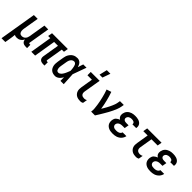

<svg xmlns="http://www.w3.org/2000/svg" viewBox="187 -2068 3594 3594"><g transform="rotate(45 1984.0 -270.5)"><path d="M-32 215 90 -520H191L139 -207Q137 -193 136 -178.5Q135 -164 136.5 -150Q138 -136 142.5 -123Q147 -110 156 -100Q165 -90 178 -85Q191 -80 206 -80Q225 -80 244.5 -87Q264 -94 278.5 -109Q293 -124 301.5 -143Q310 -162 313 -181L369 -520H470L400 -100Q400 -96 400 -92Q400 -88 402.5 -85Q405 -82 409 -81Q413 -80 418 -80H437V8H403Q382 8 362.5 3.5Q343 -1 328 -12Q313 -23 304 -41Q295 -59 297 -80Q287 -61 273 -44.5Q259 -28 241 -15.5Q223 -3 203 2.5Q183 8 163 8Q146 8 130 5Q114 2 101 -5Q99 23 95.5 51Q92 79 87 107L69 215Z M899 8H865Q841 8 819 2.5Q797 -3 782 -18Q767 -33 762 -55Q757 -77 761 -100L816 -432H714L643 0H542L613 -432H556L571 -520H989L974 -432H917L862 -100Q862 -96 862 -92Q862 -88 864.5 -85Q867 -82 871 -81Q875 -80 880 -80H899Z M1175 8Q1146 8 1120 1Q1094 -6 1073.5 -22Q1053 -38 1040.5 -61.5Q1028 -85 1022.5 -111Q1017 -137 1018.5 -165Q1020 -193 1024 -221L1044 -341Q1048 -365 1055 -388.5Q1062 -412 1074.5 -433.5Q1087 -455 1104.5 -474Q1122 -493 1144 -505.5Q1166 -518 1190 -523Q1214 -528 1238 -528Q1262 -528 1284 -518.5Q1306 -509 1321 -492.5Q1336 -476 1345.5 -455Q1355 -434 1362 -412Q1370 -439 1378.5 -466Q1387 -493 1397 -520H1484Q1459 -453 1435 -385Q1411 -317 1386 -250Q1391 -188 1393.5 -125.5Q1396 -63 1400 0H1313Q1313 -24 1312.5 -47.5Q1312 -71 1313 -95Q1301 -76 1287.5 -57.5Q1274 -39 1256 -24Q1238 -9 1217 -0.5Q1196 8 1175 8ZM1175 -80Q1189 -80 1203 -87Q1217 -94 1228.5 -105Q1240 -116 1248.5 -129Q1257 -142 1265 -155Q1273 -168 1279 -182Q1285 -196 1291 -210Q1297 -224 1302.5 -238Q1308 -252 1313 -266Q1313 -284 1311.5 -301.5Q1310 -319 1307 -336Q1304 -353 1300.5 -370Q1297 -387 1290 -402.5Q1283 -418 1269.5 -429Q1256 -440 1238 -440Q1225 -440 1212 -435.5Q1199 -431 1188.5 -422Q1178 -413 1170 -401.5Q1162 -390 1157 -377.5Q1152 -365 1148.5 -352.5Q1145 -340 1143 -327L1123 -207Q1121 -194 1119.5 -180Q1118 -166 1119 -153Q1120 -140 1123 -127Q1126 -114 1132 -103Q1138 -92 1149.5 -86Q1161 -80 1175 -80Z M1845 8Q1818 8 1792 3.5Q1766 -1 1743.5 -13Q1721 -25 1704.5 -44.5Q1688 -64 1679.5 -88.5Q1671 -113 1670.5 -140Q1670 -167 1675 -194L1714 -432H1596V-520H1831L1774 -179Q1771 -159 1774 -139Q1777 -119 1789.5 -105Q1802 -91 1821 -85.5Q1840 -80 1860 -80Q1875 -80 1889.5 -84Q1904 -88 1918 -96L1903 -8Q1890 0 1875 4Q1860 8 1845 8ZM1748 -600 1785 -756H1880L1825 -600Z M2126 0Q2133 -44 2129 -87Q2125 -130 2119 -172Q2113 -214 2104.5 -255.5Q2096 -297 2086 -337.5Q2076 -378 2064.5 -418Q2053 -458 2038 -497L2132 -528Q2148 -485 2160.5 -441Q2173 -397 2184.5 -352Q2196 -307 2205 -261.5Q2214 -216 2221 -170Q2236 -194 2250 -218Q2264 -242 2277.5 -266.5Q2291 -291 2303 -315.5Q2315 -340 2326 -365Q2337 -390 2346.5 -416Q2356 -442 2360 -468L2369 -520H2470L2461 -468Q2454 -427 2438 -386Q2422 -345 2403.5 -305.5Q2385 -266 2363.5 -227.5Q2342 -189 2319.5 -151Q2297 -113 2274 -75Q2251 -37 2227 0Z M2699 8Q2673 8 2648 4.5Q2623 1 2600.5 -8Q2578 -17 2559 -32.5Q2540 -48 2528.5 -69Q2517 -90 2514 -115.5Q2511 -141 2515 -167Q2518 -185 2525.5 -203Q2533 -221 2548 -235Q2563 -249 2580.5 -258.5Q2598 -268 2616 -275Q2602 -283 2591 -295Q2580 -307 2573.5 -322.5Q2567 -338 2566 -355.5Q2565 -373 2568 -390Q2572 -411 2581.5 -432Q2591 -453 2606.5 -469.5Q2622 -486 2642 -498Q2662 -510 2683 -516.5Q2704 -523 2725.5 -525.5Q2747 -528 2768 -528Q2791 -528 2813 -525.5Q2835 -523 2856 -516.5Q2877 -510 2895 -498Q2913 -486 2925 -469Q2937 -452 2941 -430Q2945 -408 2941 -385L2940 -378H2840L2841 -381Q2843 -396 2836.5 -409Q2830 -422 2817.5 -428.5Q2805 -435 2790.5 -437.5Q2776 -440 2762 -440Q2747 -440 2731.5 -437Q2716 -434 2702 -426Q2688 -418 2678.5 -404.5Q2669 -391 2667 -376Q2664 -361 2670.5 -347.5Q2677 -334 2689 -326.5Q2701 -319 2716 -316.5Q2731 -314 2746 -314H2803L2788 -226H2731Q2719 -226 2707 -225Q2695 -224 2683 -221Q2671 -218 2659.5 -212.5Q2648 -207 2638 -198.5Q2628 -190 2622 -178.5Q2616 -167 2614 -155Q2611 -137 2618 -121Q2625 -105 2639 -95.5Q2653 -86 2671 -83Q2689 -80 2707 -80Q2723 -80 2740 -82Q2757 -84 2772.5 -91Q2788 -98 2801 -111.5Q2814 -125 2817 -142H2917V-140Q2913 -118 2902 -96Q2891 -74 2874 -56Q2857 -38 2836 -25Q2815 -12 2791.5 -4.5Q2768 3 2745 5.5Q2722 8 2699 8Z M3321 8Q3293 8 3267 3.5Q3241 -1 3219 -13Q3197 -25 3180 -44.5Q3163 -64 3154.5 -88.5Q3146 -113 3146 -140Q3146 -167 3151 -194L3190 -432H3075L3090 -520H3470L3455 -432H3291L3249 -179Q3246 -159 3249 -139Q3252 -119 3264.5 -105Q3277 -91 3296 -85.5Q3315 -80 3336 -80Q3350 -80 3364.5 -84Q3379 -88 3394 -96L3379 -8Q3365 0 3350 4Q3335 8 3321 8Z M3699 8Q3673 8 3648 4.5Q3623 1 3600.5 -8Q3578 -17 3559 -32.5Q3540 -48 3528.5 -69Q3517 -90 3514 -115.5Q3511 -141 3515 -167Q3518 -185 3525.5 -203Q3533 -221 3548 -235Q3563 -249 3580.5 -258.5Q3598 -268 3616 -275Q3602 -283 3591 -295Q3580 -307 3573.5 -322.5Q3567 -338 3566 -355.5Q3565 -373 3568 -390Q3572 -411 3581.5 -432Q3591 -453 3606.5 -469.5Q3622 -486 3642 -498Q3662 -510 3683 -516.5Q3704 -523 3725.5 -525.5Q3747 -528 3768 -528Q3791 -528 3813 -525.5Q3835 -523 3856 -516.5Q3877 -510 3895 -498Q3913 -486 3925 -469Q3937 -452 3941 -430Q3945 -408 3941 -385L3940 -378H3840L3841 -381Q3843 -396 3836.5 -409Q3830 -422 3817.5 -428.5Q3805 -435 3790.5 -437.5Q3776 -440 3762 -440Q3747 -440 3731.5 -437Q3716 -434 3702 -426Q3688 -418 3678.5 -404.5Q3669 -391 3667 -376Q3664 -361 3670.5 -347.5Q3677 -334 3689 -326.5Q3701 -319 3716 -316.5Q3731 -314 3746 -314H3803L3788 -226H3731Q3719 -226 3707 -225Q3695 -224 3683 -221Q3671 -218 3659.5 -212.5Q3648 -207 3638 -198.5Q3628 -190 3622 -178.5Q3616 -167 3614 -155Q3611 -137 3618 -121Q3625 -105 3639 -95.5Q3653 -86 3671 -83Q3689 -80 3707 -80Q3723 -80 3740 -82Q3757 -84 3772.5 -91Q3788 -98 3801 -111.5Q3814 -125 3817 -142H3917V-140Q3913 -118 3902 -96Q3891 -74 3874 -56Q3857 -38 3836 -25Q3815 -12 3791.5 -4.5Q3768 3 3745 5.5Q3722 8 3699 8Z"/></g></svg>

Font: Iosevka Semibold Oblique
Style: Regular
Weight: 600
Italic angle: -9°
Monospace: yes
Designer: Belleve Invis
Foundry: Belleve Invis
Version: Version 32.5.0; ttfautohint (v1.8.4)